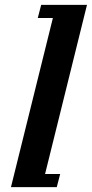

<svg xmlns="http://www.w3.org/2000/svg" viewBox="-20 -768 377 788"><path d="M197 -694H135L149 -748H337L165 -54H227L213 0H25Z"/></svg>

Font: IBM Plex Serif SmBld
Style: Italic
Weight: 600
Italic angle: -14°
Designer: Mike Abbink, Paul van der Laan, Pieter van Rosmalen
Foundry: Bold Monday
Version: Version 3.001